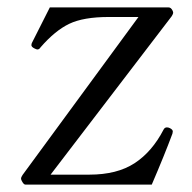

<svg xmlns="http://www.w3.org/2000/svg" viewBox="-20 -500 520 520"><path d="M49 0Q46 0 43.5 -3Q41 -6 39 -10Q37 -14 37 -16Q37 -20 41 -26L355 -454H275Q206 -454 167.5 -435.5Q129 -417 90 -372Q88 -369 86 -367.5Q84 -366 81 -366Q79 -366 73 -369Q65 -373 65 -378L66 -383L115 -480H436Q443 -480 447 -472Q449 -468 449 -466Q449 -462 445 -456L117 -27H222Q297 -27 344.5 -58Q392 -89 423 -149Q426 -155 432 -155Q436 -155 440 -153Q448 -149 448 -144L447 -138Q425 -79 391 0Z"/></svg>

Font: Shippori Mincho
Style: Regular
Weight: 400
Designer: FONTDASU
Foundry: FONTDASU / Google Inc. / but / Adobe
Version: Version 3.110; ttfautohint (v1.8.3)